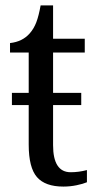

<svg xmlns="http://www.w3.org/2000/svg" viewBox="-20 -679 362 709"><path d="M301 -51V-6Q287 0 263 5Q239 10 214 10Q147 10 116.5 -25Q86 -60 86 -145V-291H24V-336H86V-485H17V-520Q63 -525 90 -556Q105 -573 114 -596.5Q123 -620 130 -659H176V-536H293V-485H176V-336H280V-291H176V-143Q176 -43 241 -43Q271 -43 301 -51Z"/></svg>

Font: Noto Serif Narrow
Style: Regular
Weight: 400
Width: 4
Designer: Monotype Design Team
Foundry: Monotype Imaging Inc.
Version: Version 1.001